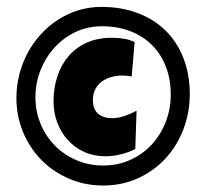

<svg xmlns="http://www.w3.org/2000/svg" viewBox="-20 -624 614 571"><path d="M544.4 -343.8Q544.4 -288.6 525.4 -239.3Q506.3 -189.9 472.2 -152.8Q438 -115.7 390.6 -94Q343.3 -72.3 286.6 -72.3Q231.9 -72.3 184.8 -92.8Q137.7 -113.3 103 -148.4Q68.4 -183.6 48.6 -231.2Q28.8 -278.8 28.8 -333Q28.8 -368.2 37.4 -402.1Q45.9 -436 62 -466.1Q78.1 -496.1 100.8 -521.2Q123.5 -546.4 151.6 -564.7Q179.7 -583 212.6 -593.3Q245.6 -603.5 281.7 -603.5Q340.8 -603.5 389.4 -585.2Q438 -566.9 472.4 -533Q506.8 -499 525.6 -450.9Q544.4 -402.8 544.4 -343.8ZM487.8 -342.8Q487.8 -388.7 473.1 -426.3Q458.5 -463.9 431.6 -490.5Q404.8 -517.1 366.9 -531.5Q329.1 -545.9 282.7 -545.9Q240.2 -545.9 204.1 -528.6Q168 -511.2 141.6 -481.9Q115.2 -452.6 100.3 -414.6Q85.4 -376.5 85.4 -335Q85.4 -292.5 100.8 -255.4Q116.2 -218.3 143.3 -190.9Q170.4 -163.6 207.3 -147.7Q244.1 -131.8 286.6 -131.8Q331.1 -131.8 367.9 -148.7Q404.8 -165.5 431.4 -194.3Q458 -223.1 472.9 -261.5Q487.8 -299.8 487.8 -342.8ZM371.6 -396.5Q358.4 -399.4 344.2 -399.4Q327.1 -399.4 311.3 -395Q295.4 -390.6 283.2 -381.8Q271 -373 263.7 -359.1Q256.3 -345.2 256.3 -326.2Q256.3 -298.8 272 -285.6Q287.6 -272.5 314 -272.5Q331.5 -272.5 351.1 -279.3Q370.6 -286.1 386.2 -294.9L382.3 -180.7Q363.3 -170.9 339.1 -165Q314.9 -159.2 293.5 -159.2Q258.8 -159.2 230.5 -172.1Q202.1 -185.1 181.9 -207.3Q161.6 -229.5 150.4 -259.3Q139.2 -289.1 139.2 -322.3Q139.2 -362.3 150.6 -397Q162.1 -431.6 184.1 -457.3Q206.1 -482.9 238.5 -497.3Q271 -511.7 313 -511.7Q330.1 -511.7 347.4 -509Q364.7 -506.3 380.4 -499Z"/></svg>

Font: Luckiest Guy RUS-BEL-UKR
Style: Regular
Weight: 400
Designer: Astigmatic (AOETI)
Foundry: Astigmatic (AOETI)
Version: Version 1.00 March 11, 2019, initial release